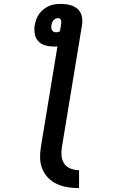

<svg xmlns="http://www.w3.org/2000/svg" viewBox="-20 -755 640 986"><path d="M386 211Q357 211 328 206.5Q299 202 273.5 190.5Q248 179 228.5 159.5Q209 140 198 114Q187 88 186 58.5Q185 29 190 0L275 -517Q270 -516 265 -516Q260 -516 255 -516Q233 -516 212 -522Q191 -528 176.5 -543.5Q162 -559 158.5 -581Q155 -603 158 -625Q161 -640 166.5 -655.5Q172 -671 181.5 -684Q191 -697 204 -707.5Q217 -718 232.5 -724.5Q248 -731 263.5 -733Q279 -735 294 -735Q318 -735 340.5 -729Q363 -723 379 -708.5Q395 -694 400 -671.5Q405 -649 401 -625L298 0Q294 23 296 45.5Q298 68 310 85.5Q322 103 343 111Q364 119 386 119ZM268 -589Q268 -589 268 -589Q268 -589 268 -589Q273 -589 278.5 -590.5Q284 -592 288 -595L293 -625Q294 -631 294.5 -637Q295 -643 294 -648.5Q293 -654 289 -658Q285 -662 279 -662Q272 -662 265.5 -659Q259 -656 254.5 -650.5Q250 -645 247.5 -638.5Q245 -632 244 -625Q243 -619 243.5 -612Q244 -605 247 -600Q250 -595 255.5 -592Q261 -589 268 -589Z"/></svg>

Font: Iosevka Curly Slab SmBdEx
Style: Italic
Weight: 600
Width: 7
Italic angle: -9°
Monospace: yes
Designer: Belleve Invis
Foundry: Belleve Invis
Version: Version 11.1.0; ttfautohint (v1.8.3)